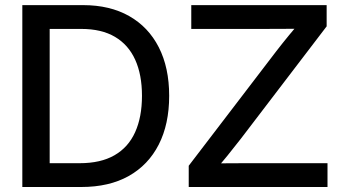

<svg xmlns="http://www.w3.org/2000/svg" viewBox="-20 -748 1365 768"><path d="M305.2 0H125.5V-95.2H298.8Q382.8 -95.2 438 -127Q493.2 -158.7 520.5 -219.2Q547.9 -279.8 547.9 -364.7Q547.9 -449.2 520.8 -509Q493.7 -568.8 439.9 -600.6Q386.2 -632.3 305.2 -632.3H122.1V-727.5H312.5Q419.4 -727.5 496.6 -683.8Q573.7 -640.1 615.2 -558.8Q656.7 -477.5 656.7 -364.7Q656.7 -251.5 615 -169.7Q573.2 -87.9 494.9 -43.9Q416.5 0 305.2 0ZM178.7 -727.5V0H69.3V-727.5ZM734.9 0V-85L1085.4 -543.5Q1109.9 -575.2 1136.2 -607.2Q1162.6 -639.2 1189.5 -670.9L1202.1 -633.3Q1158.7 -632.8 1115.2 -632.6Q1071.8 -632.3 1028.3 -632.3H745.1V-727.5H1286.6V-642.6L942.9 -192.4Q916.5 -158.2 888.9 -124.3Q861.3 -90.3 832.5 -56.6L819.8 -94.2Q862.8 -94.7 905.8 -95Q948.7 -95.2 991.7 -95.2H1290V0Z"/></svg>

Font: Inter 28pt Medium
Style: Regular
Weight: 500
Designer: Rasmus Andersson
Foundry: rsms
Version: Version 4.001;git-66647c0bb